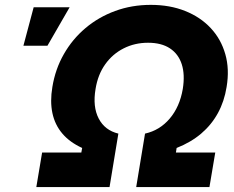

<svg xmlns="http://www.w3.org/2000/svg" viewBox="-20 -757 945 777"><path d="M127 0 150.4 -139.6H309.1L312.5 -158.2Q262.2 -181.2 232.2 -216.6Q202.1 -252 192.1 -299.3Q182.1 -346.7 191.9 -404.8Q203.6 -477.1 238.3 -537.8Q272.9 -598.6 325.9 -643.3Q378.9 -688 446 -712.6Q513.2 -737.3 590.3 -737.3Q667.5 -737.3 729.2 -712.6Q791 -688 832.8 -643.3Q874.5 -598.6 891.8 -537.8Q909.2 -477.1 897 -404.8Q887.7 -346.7 861.8 -299.3Q835.9 -252 794.4 -216.6Q752.9 -181.2 694.8 -158.2L691.9 -139.6H851.1L827.6 0H531.2L566.9 -216.3Q626.5 -229.5 667 -277.3Q707.5 -325.2 719.7 -397Q729 -455.1 715.6 -496.8Q702.1 -538.6 667.7 -561.3Q633.3 -584 579.1 -584Q525.4 -584 480.5 -561.3Q435.5 -538.6 405.8 -496.8Q376 -455.1 366.7 -397Q354.5 -325.2 379.4 -277.3Q404.3 -229.5 459 -216.3L423.3 0ZM74.7 -571.8 116.2 -727.5H261.7L171.9 -571.8Z"/></svg>

Font: Inter 28pt ExtraBold
Style: Italic
Weight: 800
Italic angle: -9.3988°
Designer: Rasmus Andersson
Foundry: rsms
Version: Version 4.001;git-66647c0bb